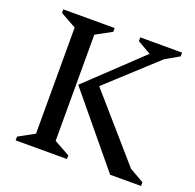

<svg xmlns="http://www.w3.org/2000/svg" viewBox="-111 -727 854 843"><g transform="rotate(20 316.0 -306.0)"><path d="M46.1 0V-17.6L120.1 -58V-554L46.1 -595.4V-612H285.9V-594.4L211.9 -554V-58L285.9 -17V0ZM220.8 -323.3 468.8 -558.1 405.5 -594.4V-612H601V-594.4L536.4 -557.4L309.3 -349.1L564.9 -55.9L632 -17.6V0H487.6Z"/></g></svg>

Font: Ancizar Serif Light
Style: Regular
Weight: 300
Designer: Cesar Puertas, Viviana Monsalve, Julian Moncada, Julian Prieto, Jose Castro, Felipe Aragon, Mariel Hernandez, Sara Alarc
Version: Version 8.100